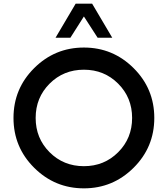

<svg xmlns="http://www.w3.org/2000/svg" viewBox="-20 -1020 918 1050"><path d="M365 -813.8H283.8L393.8 -1000H483.8L593.8 -813.8H513.8L438.8 -930ZM710.6 -102.5Q597.5 10 438.8 10Q280 10 166.9 -102.5Q53.8 -215 53.8 -375Q53.8 -535 166.9 -647.5Q280 -760 438.8 -760Q597.5 -760 710.6 -647.5Q823.8 -535 823.8 -375Q823.8 -215 710.6 -102.5ZM251.2 -187.5Q327.5 -111.2 438.8 -111.2Q550 -111.2 626.2 -187.5Q702.5 -263.8 702.5 -375Q702.5 -486.2 626.2 -562.5Q550 -638.8 438.8 -638.8Q327.5 -638.8 251.2 -562.5Q175 -486.2 175 -375Q175 -263.8 251.2 -187.5Z"/></svg>

Font: Now Medium
Style: Regular
Weight: 500
Designer: Alfredo Marco Pradil
Foundry: Alfredo Marco Pradil
Version: Version 1.002;PS 001.002;hotconv 1.0.88;makeotf.lib2.5.64775